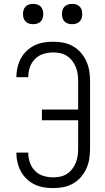

<svg xmlns="http://www.w3.org/2000/svg" viewBox="-20 -957 540 985"><path d="M253 8Q228 8 204 4Q180 0 158 -10.5Q136 -21 117.5 -38.5Q99 -56 87.5 -77Q76 -98 70 -122.5Q64 -147 64 -171V-174H125V-172Q125 -147 133.5 -122.5Q142 -98 160 -80Q178 -62 203 -54.5Q228 -47 253 -47Q271 -47 289.5 -51Q308 -55 323.5 -65Q339 -75 350.5 -90Q362 -105 369 -122.5Q376 -140 378.5 -158Q381 -176 381 -195V-340H195V-395H381V-540Q381 -559 378.5 -577Q376 -595 369 -612.5Q362 -630 350.5 -645Q339 -660 323.5 -670Q308 -680 289.5 -684Q271 -688 253 -688Q228 -688 203 -680.5Q178 -673 160 -655Q142 -637 133.5 -612.5Q125 -588 125 -563V-561H64V-564Q64 -588 70 -612.5Q76 -637 87.5 -658Q99 -679 117.5 -696.5Q136 -714 158 -724.5Q180 -735 204 -739Q228 -743 253 -743Q279 -743 305 -738Q331 -733 354 -720Q377 -707 394.5 -687Q412 -667 423 -643Q434 -619 438 -592.5Q442 -566 442 -540V-195Q442 -169 438 -142.5Q434 -116 423 -92Q412 -68 394.5 -48Q377 -28 354 -15Q331 -2 305 3Q279 8 253 8ZM350 -833Q339 -833 329 -836Q319 -839 311.5 -846.5Q304 -854 301 -864Q298 -874 298 -885Q298 -896 301 -906Q304 -916 311.5 -923.5Q319 -931 329 -934Q339 -937 350 -937Q361 -937 371 -934Q381 -931 388.5 -923.5Q396 -916 399 -906Q402 -896 402 -885Q402 -874 399 -864Q396 -854 388.5 -846.5Q381 -839 371 -836Q361 -833 350 -833ZM150 -833Q139 -833 129 -836Q119 -839 111.5 -846.5Q104 -854 101 -864Q98 -874 98 -885Q98 -896 101 -906Q104 -916 111.5 -923.5Q119 -931 129 -934Q139 -937 150 -937Q161 -937 171 -934Q181 -931 188.5 -923.5Q196 -916 199 -906Q202 -896 202 -885Q202 -874 199 -864Q196 -854 188.5 -846.5Q181 -839 171 -836Q161 -833 150 -833Z"/></svg>

Font: Iosevka Custom Light
Style: Regular
Weight: 300
Monospace: yes
Designer: Belleve Invis
Foundry: Belleve Invis
Version: Version 27.3.5